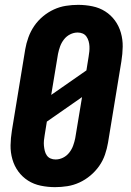

<svg xmlns="http://www.w3.org/2000/svg" viewBox="-20 -763 540 791"><path d="M207 8Q207 8 207 8Q207 8 207 8Q177 8 148 2Q119 -4 95.5 -19Q72 -34 55.5 -56.5Q39 -79 31 -107Q23 -135 23.5 -164.5Q24 -194 29 -225L84 -560Q88 -584 97 -609Q106 -634 121 -656Q136 -678 157 -695.5Q178 -713 202 -724Q226 -735 251.5 -739Q277 -743 302 -743Q302 -743 302 -743Q302 -743 302 -743Q332 -743 361 -737Q390 -731 413.5 -716Q437 -701 453.5 -678.5Q470 -656 478 -628Q486 -600 485.5 -570.5Q485 -541 480 -510L425 -175Q421 -151 412.5 -126Q404 -101 388.5 -79Q373 -57 352 -39.5Q331 -22 307 -11Q283 0 257.5 4Q232 8 207 8ZM191 -372 336 -473 345 -529Q347 -540 348 -551Q349 -562 348.5 -572.5Q348 -583 345 -593.5Q342 -604 336 -612.5Q330 -621 320.5 -625Q311 -629 300 -629Q284 -629 269 -621.5Q254 -614 243.5 -600.5Q233 -587 227.5 -571.5Q222 -556 219 -541ZM209 -106Q225 -106 240 -113.5Q255 -121 265.5 -134.5Q276 -148 281.5 -163.5Q287 -179 290 -194L318 -363L173 -262L164 -206Q162 -195 161 -184Q160 -173 161 -162.5Q162 -152 164.5 -141.5Q167 -131 173 -122.5Q179 -114 188.5 -110Q198 -106 209 -106Z"/></svg>

Font: Iosevka SS04 Heavy Oblique
Style: Regular
Weight: 900
Italic angle: -9°
Monospace: yes
Designer: Belleve Invis
Foundry: Belleve Invis
Version: Version 19.0.0; ttfautohint (v1.8.4)